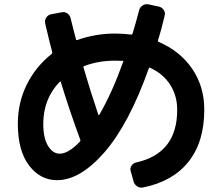

<svg xmlns="http://www.w3.org/2000/svg" viewBox="-20 -827 1040 899"><path d="M259.8 -444.3Q182.6 -364.3 182.6 -247.1Q182.6 -179.7 205.1 -143.6Q227.5 -107.4 259.8 -107.4Q299.8 -107.4 353.5 -163.1Q357.4 -166 356.4 -170.9Q304.7 -311.5 264.6 -443.4Q262.7 -447.3 259.8 -444.3ZM519.5 -543Q440.4 -543 374 -517.6Q369.1 -515.6 371.1 -510.7Q401.4 -405.3 440.4 -290Q441.4 -288.1 442.9 -288.1Q444.3 -288.1 445.3 -290Q504.9 -392.6 556.6 -537.1Q559.6 -542 553.7 -542Q543 -543 519.5 -543ZM247.1 16.6Q168 16.6 115.7 -52.7Q63.5 -122.1 63.5 -247.1Q63.5 -346.7 105.5 -431.2Q147.5 -515.6 221.7 -574.2Q225.6 -578.1 224.6 -582Q212.9 -626 191.4 -717.8Q188.5 -731.4 196.3 -744.1Q204.1 -756.8 217.8 -759.8L268.6 -769.5Q283.2 -772.5 294.9 -764.6Q306.6 -756.8 310.5 -742.2Q314.5 -724.6 323.2 -691.4Q332 -658.2 335.9 -642.6Q337.9 -637.7 341.8 -639.6Q426.8 -669.9 519.5 -669.9Q554.7 -669.9 594.7 -665Q598.6 -665 600.6 -669.9Q613.3 -710 631.8 -780.3Q635.7 -793.9 648.4 -801.8Q661.1 -809.6 674.8 -806.6L724.6 -795.9Q738.3 -793 746.6 -780.3Q754.9 -767.6 751 -753.9Q733.4 -679.7 719.7 -637.7Q717.8 -632.8 722.7 -630.9Q823.2 -587.9 879.9 -504.9Q936.5 -421.9 936.5 -313.5Q936.5 -162.1 862.3 -69.3Q788.1 23.4 649.4 50.8Q634.8 53.7 622.1 45.4Q609.4 37.1 605.5 22.5L591.8 -26.4Q587.9 -39.1 595.7 -51.3Q603.5 -63.5 618.2 -66.4Q810.5 -109.4 809.6 -313.5Q809.6 -378.9 776.9 -430.2Q744.1 -481.4 682.6 -509.8Q678.7 -511.7 676.8 -506.8Q584 -246.1 469.7 -114.7Q355.5 16.6 247.1 16.6Z"/></svg>

Font: Rounded-L Mgen+ 1m bold
Style: Bold
Weight: 700
Designer: [Source Han Sans]
Ryoko NISHIZUKA  (kana & ideographs); Paul D. Hunt (Latin, Greek & Cyrillic); Wenlong ZHANG  (bopomofo
Version: Version 1.059.20150602